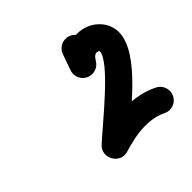

<svg xmlns="http://www.w3.org/2000/svg" viewBox="-114 -733 639 639"><g transform="rotate(-45 205.0 -413.5)"><path d="M225.8 -589.5C225.8 -589.5 225.8 -589.5 225.8 -589.5C219.2 -570.8 212.6 -552.1 206 -533.4C197.7 -510 210 -484.3 233.4 -476C256.9 -467.7 282.6 -480 290.8 -503.5C290.8 -503.5 290.8 -503.5 290.8 -503.5C297.4 -522.2 304 -540.9 310.6 -559.6C318.9 -583 306.6 -608.7 283.2 -617C259.7 -625.3 234 -613 225.8 -589.5ZM221.3 -482.6C241.1 -467.6 269.3 -471.5 284.3 -491.3C291.2 -500.5 296.7 -514.2 309.7 -514.2C312.7 -514.2 319.8 -511.2 319.8 -509.9C319.8 -461.4 153.2 -331 103.3 -284.6C86.5 -268.9 86.2 -246.7 95.7 -230C105.1 -213.3 124.4 -202.1 146.5 -208.5C182 -218.7 214.2 -227.3 251.9 -227.3C277.2 -227.3 303.1 -223.2 325.8 -211.6C348 -200.3 375.1 -209.1 386.4 -231.2C397.7 -253.4 388.9 -280.5 366.8 -291.8C366.8 -291.8 366.8 -291.8 366.8 -291.8C331.3 -309.9 291.5 -317.3 251.9 -317.3C205.6 -317.3 165.3 -307.6 121.5 -294.9C99.4 -288.5 101.7 -261.6 113.8 -240.3C125.9 -218.9 147.8 -203.1 164.7 -218.8C240.9 -289.7 409.8 -407.8 409.8 -509.9C409.8 -563.3 361.5 -604.2 309.7 -604.2C262.8 -604.2 238.4 -579.9 212.5 -545.6C197.5 -525.8 201.4 -497.5 221.3 -482.6Z"/></g></svg>

Font: FRB American Cursive Guidelines Black
Style: Bold Italic
Weight: 900
Italic angle: -25°
Version: Version 2.0;Modular Font Editor K font №1